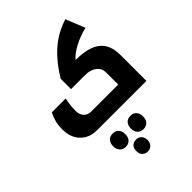

<svg xmlns="http://www.w3.org/2000/svg" viewBox="-349 -1032 1638 1638"><g transform="rotate(-45 470.0 -213.0)"><path d="M272 0Q178 0 121.5 -58Q65 -116 65 -216Q65 -264 75 -303Q85 -342 105 -381H272Q257 -303 257 -246Q257 -200 282 -174Q307 -148 347 -148H673V-294Q673 -344 634 -374.5Q595 -405 531 -405H361V-531Q444 -666 536.5 -745Q629 -824 748 -861L818 -688Q736 -668 667 -631.5Q598 -595 564 -553H569Q719 -553 792 -495Q865 -437 865 -315V0ZM344 274Q308 274 289 251Q270 228 270 194Q270 159 288.5 136.5Q307 114 344 114Q379 114 398 135.5Q417 157 417 194Q417 232 396.5 253Q376 274 344 274ZM558 274Q524 274 504 252.5Q484 231 484 194Q484 158 503 136Q522 114 558 114Q591 114 611 135Q631 156 631 194Q631 232 610.5 253Q590 274 558 274ZM449 435Q421 435 401 417Q381 399 381 363Q381 325 401 308Q421 291 449 291Q481 291 498.5 312.5Q516 334 516 363Q516 392 498.5 413.5Q481 435 449 435Z"/></g></svg>

Font: Noto Kufi Arabic Black
Style: Regular
Weight: 900
Designer: Monotype Design Team, David Williams, Khaled Hosny
Foundry: Google LLC
Version: Version 2.109; ttfautohint (v1.8.4.7-5d5b)